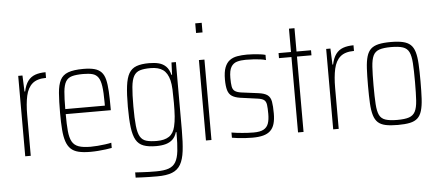

<svg xmlns="http://www.w3.org/2000/svg" viewBox="-58 -879 2772 1213"><g transform="rotate(-5 1328.5 -272.0)"><path d="M73 0V-510H100L104 -408H108Q117 -450 135 -474Q153 -498 181 -508Q209 -518 247 -518V-482Q190 -482 160 -456Q130 -430 119 -380Q108 -330 108 -259V0Z M486 8Q441 8 410.5 0.5Q380 -7 361.5 -25Q343 -43 333 -73Q323 -103 319.5 -147.5Q316 -192 316 -254Q316 -329 320 -380Q324 -431 339.5 -461.5Q355 -492 390 -505Q425 -518 486 -518Q529 -518 556.5 -510.5Q584 -503 600.5 -485.5Q617 -468 624.5 -438Q632 -408 634.5 -363Q637 -318 637 -256V-243H351Q351 -178 355 -135.5Q359 -93 372.5 -68.5Q386 -44 414 -34Q442 -24 490 -24Q511 -24 535 -26Q559 -28 582 -31Q605 -34 622 -38V-5Q607 -2 584 1Q561 4 535.5 6Q510 8 486 8ZM602 -256V-296Q602 -360 596.5 -398Q591 -436 577.5 -455Q564 -474 541 -480Q518 -486 483 -486Q438 -486 411.5 -478.5Q385 -471 372 -449Q359 -427 355 -385.5Q351 -344 351 -275H620Z M893 199Q866 199 841.5 198.5Q817 198 796 197Q775 196 756 195V162Q777 163 798.5 164.5Q820 166 843 166.5Q866 167 889 167Q939 167 968.5 156.5Q998 146 1013 120.5Q1028 95 1033 50.5Q1038 6 1038 -61V-69H1034Q1026 -41 1008.5 -24Q991 -7 965 0.5Q939 8 903 8Q854 8 823 -3.5Q792 -15 775.5 -44Q759 -73 752.5 -124.5Q746 -176 746 -255Q746 -335 752.5 -386.5Q759 -438 775.5 -466.5Q792 -495 823 -506.5Q854 -518 903 -518Q939 -518 965.5 -511Q992 -504 1010.5 -485.5Q1029 -467 1038 -432H1042L1045 -510H1073V-79Q1073 0 1066.5 53.5Q1060 107 1041.5 139Q1023 171 987.5 185Q952 199 893 199ZM910 -24Q959 -24 987.5 -43Q1016 -62 1026 -105Q1033 -134 1035.5 -169Q1038 -204 1038 -255Q1038 -307 1036.5 -340Q1035 -373 1029 -398Q1017 -445 988.5 -465.5Q960 -486 910 -486Q868 -486 842.5 -478Q817 -470 803.5 -446.5Q790 -423 785.5 -377Q781 -331 781 -255Q781 -177 786 -131Q791 -85 804.5 -62Q818 -39 843.5 -31.5Q869 -24 910 -24Z M1216 -682V-743H1257V-682ZM1219 0V-510H1254V0Z M1513 8Q1492 8 1468 6.5Q1444 5 1422 2.5Q1400 0 1384 -3V-36Q1401 -33 1418 -31Q1435 -29 1452.5 -27.5Q1470 -26 1488 -25Q1506 -24 1524 -24Q1565 -24 1587 -36Q1609 -48 1617.5 -72Q1626 -96 1626 -133Q1626 -171 1623 -191.5Q1620 -212 1608 -221.5Q1596 -231 1567 -235L1458 -250Q1425 -255 1406 -267.5Q1387 -280 1379.5 -305.5Q1372 -331 1372 -373Q1372 -421 1383 -449.5Q1394 -478 1414 -493Q1434 -508 1462.5 -513Q1491 -518 1525 -518Q1545 -518 1566 -516.5Q1587 -515 1607 -512.5Q1627 -510 1641 -506V-473Q1625 -478 1605.5 -480.5Q1586 -483 1563 -484.5Q1540 -486 1513 -486Q1482 -486 1458 -479Q1434 -472 1420.5 -449.5Q1407 -427 1407 -380Q1407 -346 1410.5 -326Q1414 -306 1427 -296.5Q1440 -287 1466 -283L1574 -269Q1614 -264 1632.5 -250Q1651 -236 1656 -208Q1661 -180 1661 -133Q1661 -94 1653 -67Q1645 -40 1627.5 -23.5Q1610 -7 1582 0.5Q1554 8 1513 8Z M1803 0V-478H1724V-510H1803V-658H1838V-510H1930V-478H1838V0Z M2026 0V-510H2053L2057 -408H2061Q2070 -450 2088 -474Q2106 -498 2134 -508Q2162 -518 2200 -518V-482Q2143 -482 2113 -456Q2083 -430 2072 -380Q2061 -330 2061 -259V0Z M2436 8Q2389 8 2358.5 1.5Q2328 -5 2310 -21.5Q2292 -38 2283 -68Q2274 -98 2271.5 -143.5Q2269 -189 2269 -254Q2269 -319 2271.5 -365Q2274 -411 2283 -441Q2292 -471 2310 -487.5Q2328 -504 2358.5 -511Q2389 -518 2436 -518Q2482 -518 2512.5 -511Q2543 -504 2561 -487.5Q2579 -471 2588 -441Q2597 -411 2599.5 -365Q2602 -319 2602 -254Q2602 -189 2599.5 -143.5Q2597 -98 2588 -68Q2579 -38 2561 -21.5Q2543 -5 2512.5 1.5Q2482 8 2436 8ZM2435 -24Q2483 -24 2509.5 -33Q2536 -42 2548.5 -66Q2561 -90 2564 -135.5Q2567 -181 2567 -254Q2567 -327 2564 -373Q2561 -419 2549 -443.5Q2537 -468 2510 -477Q2483 -486 2435 -486Q2388 -486 2361 -477Q2334 -468 2322 -443.5Q2310 -419 2307 -373Q2304 -327 2304 -254Q2304 -181 2307 -135.5Q2310 -90 2321.5 -66Q2333 -42 2360 -33Q2387 -24 2435 -24Z"/></g></svg>

Font: Saira Condensed Thin
Style: Regular
Weight: 250
Width: 3
Designer: Hector Gatti with collaboration of the Omnibus-Type team
Foundry: Omnibus-Type
Version: Version 1.101